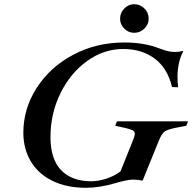

<svg xmlns="http://www.w3.org/2000/svg" viewBox="-20 -884 914 913"><path d="M91 -253Q91 -367 154.5 -466Q218 -565 328 -623.5Q438 -682 571 -682Q666 -682 737 -654Q741 -653 756 -647.5Q771 -642 784.5 -639.5Q798 -637 812 -637Q833 -637 848 -642L851 -639Q838 -616 831 -584Q824 -552 824 -519Q824 -493 827 -469L798 -470Q777 -559 716 -605Q655 -651 565 -651Q474 -651 394.5 -594Q315 -537 267.5 -440.5Q220 -344 220 -232Q220 -129 269.5 -76Q319 -23 412 -22Q447 -22 484.5 -34Q522 -46 553 -69L612 -216Q621 -237 621 -248Q621 -259 611.5 -264Q602 -269 578 -275L528 -286L536 -307H874L866 -286L814 -276Q776 -268 762.5 -258Q749 -248 736 -217L659 -27L655 -25Q638 -30 612 -30Q587 -30 528 -13Q454 9 388 9Q296 9 228.5 -24.5Q161 -58 126 -117.5Q91 -177 91 -253ZM551 -795Q551 -823 571 -843.5Q591 -864 618 -864Q646 -864 666.5 -844Q687 -824 687 -795Q687 -768 666.5 -748Q646 -728 618 -728Q591 -728 571 -748Q551 -768 551 -795Z"/></svg>

Font: Ibarra Real Nova
Style: Italic
Weight: 400
Italic angle: -22°
Designer: Jose Maria Ribagorda & Octavio Pardo
Foundry: Octavio Pardo
Version: Version 1.014